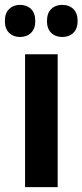

<svg xmlns="http://www.w3.org/2000/svg" viewBox="-37 -769 339 789"><path d="M200 0H66V-546H200ZM-17 -682Q-17 -715 0.5 -732Q18 -749 45 -749Q73 -749 90.5 -732Q108 -715 108 -682Q108 -651 90.5 -634Q73 -617 45 -617Q18 -617 0.5 -634Q-17 -651 -17 -682ZM156 -682Q156 -715 173.5 -732Q191 -749 219 -749Q247 -749 264.5 -732Q282 -715 282 -682Q282 -651 264.5 -634Q247 -617 219 -617Q191 -617 173.5 -634Q156 -651 156 -682Z"/></svg>

Font: Noto Sans Malayalam Condensed
Style: Bold
Weight: 700
Width: 3
Designer: Jelle Bosma - Monotype Design Team
Foundry: Monotype Imaging Inc.
Version: Version 2.104; ttfautohint (v1.8.4.7-5d5b)